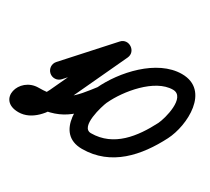

<svg xmlns="http://www.w3.org/2000/svg" viewBox="-190 -807 1176 1073"><g transform="rotate(30 398.0 -271.0)"><path d="M70.2 -227C90.9 -208.3 122.8 -209.9 141.5 -230.6C224.7 -322.8 307.9 -415 391.1 -507.1C410.3 -528.4 395.6 -555.2 373 -570.1C350.4 -585.1 320 -588.3 307.8 -562.3C243 -423.3 178.2 -284.3 113.4 -145.3C99.4 -115.3 62.6 -50.5 23 -50.5C13.3 -50.5 28.4 -46 32.6 -36.7C34.6 -32.5 35.3 -28.5 35.2 -23.8C35 -8.9 35 -23.5 53 -23.5C247.4 -23.5 311.8 -96.1 418.8 -233.4C436 -255.4 432 -287.2 410 -304.3C388 -321.5 356.3 -317.5 339.2 -295.5C254 -186.3 210.8 -124.5 53 -124.5C-72.8 -124.5 -119.2 50.5 23 50.5C109.6 50.5 171.8 -31.5 205 -102.7C269.8 -241.6 334.6 -380.6 399.4 -519.6C411.5 -545.6 400.3 -570 381.2 -582.6C362.2 -595.3 335.3 -596.1 316.1 -574.8C232.9 -482.6 149.7 -390.5 66.5 -298.3C47.8 -277.6 49.5 -245.7 70.2 -227ZM332.9 -285C284.8 -177.3 254.9 50.5 433 50.5C621.3 50.5 740.2 -86.4 819.9 -241.4C878.7 -355.7 892.2 -591.5 709 -591.5C548.1 -591.5 397.2 -422.3 334.2 -287.4C322.4 -262.1 333.4 -232 358.6 -220.2C383.9 -208.4 414 -219.4 425.8 -244.6C470.8 -341.2 591.4 -490.5 709 -490.5C793.8 -490.5 751 -328.3 730.1 -287.6C668.7 -168.3 580.2 -50.5 433 -50.5C360.6 -50.5 410.8 -211.7 425.1 -243.9C436.5 -269.4 425 -299.2 399.6 -310.6C374.1 -322 344.2 -310.5 332.9 -285Z"/></g></svg>

Font: FRB American Cursive Guidelines Ultra
Style: Bold Italic
Weight: 1000
Italic angle: -25°
Version: Version 2.0;Modular Font Editor K font №1